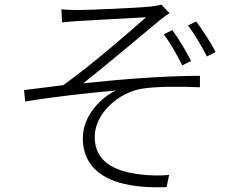

<svg xmlns="http://www.w3.org/2000/svg" viewBox="-20 -774 1040 823"><path d="M719 -645 682 -627C711 -588 740 -537 761 -494L799 -512C776 -560 742 -612 719 -645ZM821 -682 786 -665C815 -626 845 -575 867 -532L904 -551C881 -597 844 -651 821 -682ZM243 -734 246 -678C262 -680 289 -682 315 -684C359 -687 561 -697 606 -700C543 -644 370 -493 251 -409C202 -403 136 -394 83 -388L88 -339C216 -360 362 -376 477 -386C416 -358 335 -280 335 -182C335 -37 459 38 694 28L705 -24C669 -21 626 -20 567 -28C476 -42 386 -77 386 -188C386 -288 490 -379 590 -394C647 -403 739 -404 837 -400V-449C683 -449 498 -434 337 -417C423 -485 593 -627 668 -690C679 -699 697 -712 707 -717L672 -754C661 -751 644 -748 626 -746C573 -740 357 -731 314 -731C285 -731 263 -732 243 -734Z"/></svg>

Font: Genne Gothic Light
Style: Regular
Weight: 300
Designer: Ryoko NISHIZUKA (kana & ideographs); Paul D. Hunt (Latin, Greek & Cyrillic); Wenlong ZHANG (bopomofo); Sandoll Communica
Foundry: Adobe Systems Incorporated
Version: Version 1.004;PS 1.004;hotconv 16.6.51;makeotf.lib2.5.65220